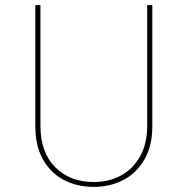

<svg xmlns="http://www.w3.org/2000/svg" viewBox="-20 -722 733 750"><path d="M346 -11Q406 -11 453.5 -37Q501 -63 528 -112.5Q555 -162 555 -230V-702H575V-228Q575 -154 545 -100.5Q515 -47 463 -19.5Q411 8 346 8Q280 8 228.5 -19.5Q177 -47 147.5 -100Q118 -153 118 -228V-702H138V-230Q138 -127 195.5 -69Q253 -11 346 -11Z"/></svg>

Font: Josefin Sans Thin
Style: Regular
Weight: 250
Designer: Santiago Orozco
Foundry: Typemade
Version: Version 2.000